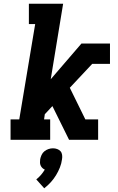

<svg xmlns="http://www.w3.org/2000/svg" viewBox="-20 -755 640 1037"><path d="M37 0V-110H84L170 -625H136V-735H321L254 -327L420 -520H574V-410H478L357 -281L441 -110H510V0H353L263 -182L222 -138L218 -110H251V0ZM219 262 176 214Q190 203 201.5 189.5Q213 176 222 161Q215 158 209 152.5Q203 147 199.5 139Q196 131 196 122.5Q196 114 197 105Q199 94 204.5 82Q210 70 220 62Q230 54 242 50Q254 46 266 46Q278 46 289 50Q300 54 307 62Q314 70 315.5 82Q317 94 315 105Q312 128 303.5 149.5Q295 171 282.5 191.5Q270 212 254 229.5Q238 247 219 262Z"/></svg>

Font: Iosevka Etoile XBdObl
Style: Regular
Weight: 800
Italic angle: -9°
Designer: Belleve Invis
Foundry: Belleve Invis
Version: Version 15.5.2; ttfautohint (v1.8.4)